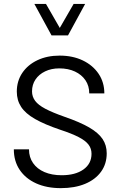

<svg xmlns="http://www.w3.org/2000/svg" viewBox="-20 -969 623 994"><path d="M51.6 -195.9Q51.6 -134.9 81.9 -89.7Q112.3 -44.5 167.1 -19.7Q221.9 5 294.8 5Q366.9 5 420.3 -17.1Q473.7 -39.3 503.1 -79.9Q532.5 -120.4 532.5 -175.3Q532.5 -217.3 510.9 -249.5Q489.3 -281.6 441.5 -309.3Q393.7 -336.9 314.2 -364.4Q252.1 -386.2 215.2 -405.6Q178.2 -425 162 -446.8Q145.8 -468.6 145.8 -495.9Q145.8 -530.9 163.8 -557.6Q181.8 -584.3 213.8 -599.6Q245.8 -615 286.9 -615Q333.1 -615 368 -598.7Q402.8 -582.4 422.5 -553.4Q442.1 -524.3 442.1 -485.4H520.2Q520.2 -542.9 490.4 -587.1Q460.6 -631.2 408.5 -656.2Q356.4 -681.1 288.7 -681.1Q223.9 -681.1 173.9 -657.4Q123.8 -633.7 95.4 -591.6Q67 -549.4 67 -494.7Q67 -450 89.4 -415.7Q111.8 -381.3 161.3 -353Q210.7 -324.7 292 -297.2Q352 -277.5 387.4 -259.1Q422.8 -240.8 438.3 -220.3Q453.8 -199.9 453.8 -172.9Q453.8 -121.5 411.9 -91.6Q370.1 -61.8 299.2 -61.8Q248.4 -61.8 210.3 -78.1Q172.2 -94.4 151.2 -124.7Q130.1 -154.9 130.1 -195.9ZM157.9 -948.7 246.7 -785.9H332.2L420.8 -948.7H361.2L289.5 -824.4L218 -948.7Z"/></svg>

Font: Estedad-FD VF
Style: Regular
Weight: 100
Designer: Amin Abedi
Version: Version 7.3